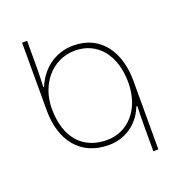

<svg xmlns="http://www.w3.org/2000/svg" viewBox="-129 -824 875 933"><g transform="rotate(-20 308.5 -357.0)"><path d="M506 0H532V-356C532 -500 460 -616 315 -616C235 -616 155 -573 114 -476H110C111 -503 113 -535 113 -573V-714H87V-362C87 -209 167 -102 314 -102C394 -102 469 -146 503 -233H508C507 -205 506 -163 506 -132ZM314 -128C191 -128 113 -211 113 -363C113 -486 194 -590 315 -590C429 -590 506 -500 506 -356C506 -218 423 -128 314 -128Z"/></g></svg>

Font: Noto Sans Georgian SemiCondensed Thin
Style: Regular
Weight: 100
Width: 4
Designer: Monotype Design Team, Akaki Razmadze
Foundry: Google LLC
Version: Version 2.005